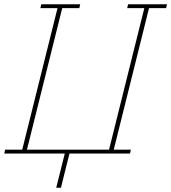

<svg xmlns="http://www.w3.org/2000/svg" viewBox="-23 -718 801 898"><path d="M280 0H-3L1 -18H81L246 -680H166L170 -698H352L348 -680H268L103 -18H487L652 -680H572L576 -698H758L754 -680H674L509 -18H589L585 0H302L262 160H240Z"/></svg>

Font: IBM Plex Serif Thin
Style: Italic
Weight: 100
Italic angle: -14°
Designer: Mike Abbink, Paul van der Laan, Pieter van Rosmalen
Foundry: Bold Monday
Version: Version 3.001